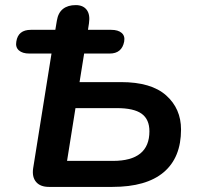

<svg xmlns="http://www.w3.org/2000/svg" viewBox="-20 -733 774 753"><path d="M172 0Q138 0 121.5 -19.5Q105 -39 110 -73L182 -523H95Q68 -523 54 -535.5Q40 -548 44 -570Q51 -616 101 -616H197L203 -652Q208 -683 227 -698Q246 -713 277 -713Q306 -713 320 -694.5Q334 -676 329 -642L325 -616H416Q443 -616 457 -604Q471 -592 467 -570Q458 -523 410 -523H310L292 -411H455Q573 -411 631.5 -359Q690 -307 690 -225Q690 -115 622 -57.5Q554 0 421 0ZM243 -102H423Q566 -102 566 -218Q566 -265 535.5 -287Q505 -309 438 -309H276Z"/></svg>

Font: Nunito
Style: Bold Italic
Weight: 700
Italic angle: -9°
Designer: Vernon Adams
Foundry: Vernon Adams
Version: Version 3.601; ttfautohint (v1.8.2.53-6de2)